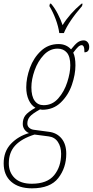

<svg xmlns="http://www.w3.org/2000/svg" viewBox="-69 -786 506 1046"><path d="M-49 104Q-49 39 -9.5 -2.5Q30 -44 89 -61Q74 -67 64.5 -80.5Q55 -94 55 -111Q55 -138 68.5 -156.5Q82 -175 124 -199Q101 -212 87.5 -241.5Q74 -271 74 -310Q74 -361 94 -416Q114 -471 154 -508.5Q194 -546 250 -546Q292 -546 318 -517Q340 -545 354.5 -555.5Q369 -566 387 -566Q400 -566 408.5 -556Q417 -546 417 -531Q417 -501 391 -501Q391 -523 387 -531.5Q383 -540 376 -540Q367 -540 357 -531Q347 -522 330 -499Q342 -475 342 -430Q342 -380 322.5 -323.5Q303 -267 262 -227.5Q221 -188 161 -188L149 -190Q106 -166 93 -150Q80 -134 80 -113Q80 -99 90 -90Q100 -81 115 -79L197 -68Q240 -63 266 -32Q292 -1 292 52Q292 128 248.5 184Q205 240 105 240Q33 240 -8 204Q-49 168 -49 104ZM314 -430Q314 -477 295.5 -499Q277 -521 245 -521Q202 -521 169.5 -486.5Q137 -452 119.5 -402.5Q102 -353 102 -310Q102 -262 119.5 -237.5Q137 -213 169 -213Q216 -213 248.5 -250Q281 -287 297.5 -338.5Q314 -390 314 -430ZM264 52Q264 14 246.5 -12.5Q229 -39 196 -43L119 -53Q49 -31 14 6.5Q-21 44 -21 104Q-21 153 11 184Q43 215 104 215Q188 215 226 168.5Q264 122 264 52ZM200 -753 203 -766H209Q229 -743 246 -710Q263 -677 272 -649Q310 -711 375 -766H381L378 -753Q305 -669 279 -606H254Q249 -642 234.5 -681Q220 -720 200 -753Z"/></svg>

Font: Noto Serif CondThin
Style: Italic
Weight: 250
Width: 3
Italic angle: -12°
Designer: Monotype Design Team
Foundry: Monotype Imaging Inc.
Version: Version 1.001